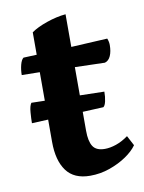

<svg xmlns="http://www.w3.org/2000/svg" viewBox="-71 -620 514 683"><g transform="rotate(-10 186.0 -278.5)"><path d="M200 12Q142 12 114.5 -25.5Q87 -63 87 -130V-382L22 -383Q22 -402 26.5 -419.5Q31 -437 39 -443L87 -445V-526Q108 -541 144 -553.5Q180 -566 213 -569V-451L344 -458Q349 -446 349 -434Q349 -411 342 -395Q335 -379 321 -375L213 -378V-148Q213 -110 225 -91.5Q237 -73 268 -73Q287 -73 309 -80.5Q331 -88 353 -104L372 -68Q358 -48 331.5 -30Q305 -12 271 0Q237 12 200 12ZM28 -208Q28 -224 29.8 -247Q31.5 -270 38.6 -280L301.2 -274Q301.2 -255 297.7 -239.5Q294.2 -224 288 -220Z"/></g></svg>

Font: Petrona
Style: Bold
Weight: 700
Designer: Ringo R. Seeber
Foundry: Ringo R. Seeber
Version: Version 2.001; ttfautohint (v1.8.3)